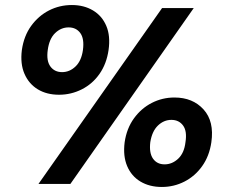

<svg xmlns="http://www.w3.org/2000/svg" viewBox="-20 -732 899 764"><path d="M215 -355Q166 -355 130.5 -376.5Q95 -398 77.5 -438Q60 -478 67 -533Q75 -589 104 -629Q133 -669 175 -690.5Q217 -712 266 -712Q314 -712 350 -690.5Q386 -669 403 -629Q420 -589 412 -533Q404 -478 376 -438Q348 -398 305.5 -376.5Q263 -355 215 -355ZM133 0 625 -700H751L260 0ZM227 -445Q257 -445 280.5 -467.5Q304 -490 310 -533Q316 -578 299.5 -600.5Q283 -623 253 -623Q223 -623 199.5 -600.5Q176 -578 170 -533Q164 -490 180.5 -467.5Q197 -445 227 -445ZM624 12Q575 12 539 -9.5Q503 -31 486 -71Q469 -111 476 -166Q484 -221 513 -261Q542 -301 584 -322.5Q626 -344 674 -344Q747 -344 790 -296.5Q833 -249 821 -166Q813 -111 784.5 -71Q756 -31 714 -9.5Q672 12 624 12ZM635 -78Q665 -78 689 -100.5Q713 -123 718 -166Q725 -210 708.5 -232.5Q692 -255 662 -255Q632 -255 608.5 -232.5Q585 -210 578 -166Q573 -123 589 -100.5Q605 -78 635 -78Z"/></svg>

Font: Host Grotesk
Style: Bold Italic
Weight: 700
Italic angle: -8°
Designer: Doğukan Karapınar
Foundry: Element Type
Version: Version 1.003; ttfautohint (v1.8.4.7-5d5b)